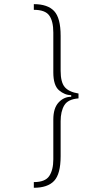

<svg xmlns="http://www.w3.org/2000/svg" viewBox="-20 -766 540 923"><path d="M357.4 -293Q306.6 -289.1 289.1 -259.8Q271.5 -230.5 271.5 -183.6V-15.6Q271.5 70.3 240.2 103.5Q209 136.7 142.6 136.7V109.4Q197.3 109.4 216.8 80.1Q236.3 50.8 236.3 0V-191.4Q236.3 -246.1 261.7 -273.4Q287.1 -300.8 322.3 -300.8V-308.6Q291 -308.6 263.7 -332Q236.3 -355.5 236.3 -418V-609.4Q236.3 -664.1 216.8 -691.4Q197.3 -718.8 142.6 -718.8V-746.1Q209 -746.1 240.2 -712.9Q271.5 -679.7 271.5 -593.8V-425.8Q271.5 -371.1 291 -347.7Q310.5 -324.2 357.4 -316.4Z"/></svg>

Font: BabelStone Khitan Small Seal
Style: Regular
Weight: 400
Designer: Andrew West
Foundry: BabelStone
Version: Version 13.000